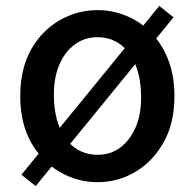

<svg xmlns="http://www.w3.org/2000/svg" viewBox="-20 -598 655 645"><path d="M308 14Q240 14 180.5 -20.5Q121 -55 84.5 -119.5Q48 -184 48 -275Q48 -367 84.5 -431.5Q121 -496 180.5 -530Q240 -564 308 -564Q358 -564 405 -544.5Q452 -525 488 -488Q524 -451 545 -397.5Q566 -344 566 -275Q566 -184 529.5 -119.5Q493 -55 434.5 -20.5Q376 14 308 14ZM308 -78Q351 -78 383.5 -102Q416 -126 435 -169Q454 -212 454 -269Q454 -334 435.5 -379.5Q417 -425 384 -449Q351 -473 308 -473Q264 -473 231 -448.5Q198 -424 179.5 -381Q161 -338 161 -281Q161 -217 179.5 -171.5Q198 -126 231 -102Q264 -78 308 -78ZM100 27 52 -11 515 -578 563 -540Z"/></svg>

Font: Noto Sans HK Thin Medium
Style: Regular
Weight: 500
Version: Version 2.004-H2;hotconv 1.0.118;makeotfexe 2.5.65603